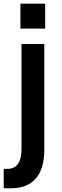

<svg xmlns="http://www.w3.org/2000/svg" viewBox="-32 -803 339 1045"><path d="M79.1 -647.5V-783.2H213.9V-647.5ZM-11.7 116.2H7.8Q85 116.2 85 6.8V-563.5H209V11.7Q209 116.2 162.6 168.9Q116.2 221.7 28.3 221.7H-11.7Z"/></svg>

Font: Gothic A1
Style: Bold
Weight: 700
Version: Version 2.50